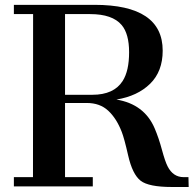

<svg xmlns="http://www.w3.org/2000/svg" viewBox="-20 -767 796 790"><path d="M368.7 -747.1Q649.4 -747.1 649.4 -558.6Q649.4 -473.1 597.7 -422.4Q545.9 -371.6 459 -357.4Q573.7 -338.4 616.2 -239.3Q633.3 -199.2 646.2 -151.1Q659.2 -103 669.4 -83Q691.9 -38.1 735.8 -38.1H755.4L756.3 2.4H687.5Q591.8 2.4 558.6 -23.4Q524.9 -49.8 507.3 -127.4Q491.2 -198.2 481 -224.1Q459.5 -279.8 425.3 -311.5Q391.1 -343.3 336.9 -343.3H247.6V-38.1H361.8V0H37.1V-38.1H115.7L116.2 -709H37.1V-747.1ZM359.9 -377Q448.7 -377 484.9 -434.1Q511.2 -475.6 511.2 -551.8Q511.2 -627.9 480.5 -664.1Q442.4 -709 351.1 -709H247.6V-377Z"/></svg>

Font: Cantata One
Style: Regular
Weight: 400
Designer: Joana Maria Correia da Silva
Foundry: Joana Maria Correia da Silva
Version: Version 1.002